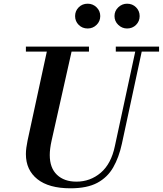

<svg xmlns="http://www.w3.org/2000/svg" viewBox="-20 -1006 880 1038"><path d="M361 12Q244 12 182 -37.5Q120 -87 120 -173Q120 -190 122.5 -208Q125 -226 129 -246L239 -754H373L259 -246Q254 -224 251.5 -204Q249 -184 249 -168Q249 -98 288 -61Q327 -24 393 -24Q468 -24 524.5 -72Q581 -120 601 -216L717 -754H752L639 -229Q623 -155 592 -101Q561 -47 506 -17.5Q451 12 361 12ZM120 -727V-754H461V-727ZM606 -727V-754H840V-727ZM667 -852Q640 -852 619.5 -871.5Q599 -891 599 -919Q599 -947 619.5 -966.5Q640 -986 667 -986Q696 -986 715.5 -966.5Q735 -947 735 -919Q735 -891 715.5 -871.5Q696 -852 667 -852ZM454 -852Q425 -852 405.5 -871.5Q386 -891 386 -919Q386 -947 405.5 -966.5Q425 -986 454 -986Q482 -986 502 -966.5Q522 -947 522 -919Q522 -891 502 -871.5Q482 -852 454 -852Z"/></svg>

Font: Libre Bodoni Medium
Style: Italic
Weight: 500
Italic angle: -13°
Designer: Pablo Impallari, Rodrigo Fuenzalida
Foundry: Impallari Type
Version: Version 2.005;gftools[0.9.23]